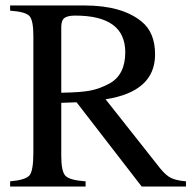

<svg xmlns="http://www.w3.org/2000/svg" viewBox="-20 -682 707 702"><path d="M660 0H498L260 -308L204 -306V-112Q204 -55 219.5 -39Q235 -23 293 -19V0H17V-19Q74 -24 88 -41Q102 -58 102 -124V-551Q102 -607 88 -623Q74 -639 17 -643V-662H289Q426 -662 498 -603Q547 -563 547 -483Q547 -347 366 -319L566 -66Q587 -40 606 -31Q625 -22 660 -19ZM204 -583V-343Q276 -344 311 -351Q346 -358 381 -377Q438 -409 438 -491Q438 -625 255 -625Q228 -625 216 -616.5Q204 -608 204 -583Z"/></svg>

Font: STIX MathJax Main
Style: Regular
Weight: 400
Designer: MicroPress Inc., with final additions and corrections provided by Coen Hoffman, Elsevier (retired)
Version: Version 1.1.1